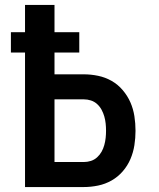

<svg xmlns="http://www.w3.org/2000/svg" viewBox="-20 -755 640 775"><path d="M81 0V-543H24V-625H81V-735H200V-625H300V-543H200V-455H318Q347 -455 376 -449Q405 -443 430.5 -428.5Q456 -414 475.5 -391Q495 -368 506.5 -341.5Q518 -315 522.5 -286Q527 -257 527 -227Q527 -198 522.5 -169Q518 -140 506.5 -113Q495 -86 475.5 -63.5Q456 -41 430.5 -26.5Q405 -12 376 -6Q347 0 318 0ZM200 -101H318Q333 -101 347 -105.5Q361 -110 372 -120Q383 -130 390 -142.5Q397 -155 401 -169.5Q405 -184 406.5 -198.5Q408 -213 408 -227Q408 -242 406.5 -256.5Q405 -271 401 -285Q397 -299 390 -312Q383 -325 372 -335Q361 -345 347 -349.5Q333 -354 318 -354H200Z"/></svg>

Font: Iosevka Curly Extended
Style: Bold
Weight: 700
Width: 7
Monospace: yes
Designer: Belleve Invis
Foundry: Belleve Invis
Version: Version 11.1.0; ttfautohint (v1.8.3)